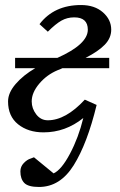

<svg xmlns="http://www.w3.org/2000/svg" viewBox="-20 -514 475 763"><path d="M40 -284H208Q329 -338 329 -396Q329 -445 275 -445Q247 -445 224 -432Q201 -419 170 -388L137 -418Q195 -494 302 -494Q356 -494 389 -465Q422 -436 422 -396Q422 -363 396.5 -336.5Q371 -310 320 -284H414V-243H228Q218 -238 209 -235Q166 -217 136 -181.5Q106 -146 106 -111Q106 -83 124 -59.5Q142 -36 170 -36Q241 -36 317 -118L364 -97Q327 56 273 142.5Q219 229 135 229Q92 229 76.5 213Q61 197 61 167Q61 148 74.5 134Q88 120 102 116L115 111L193 175Q224 161 258 97Q292 33 311 -45Q240 12 153 12Q92 12 52 -20Q12 -52 12 -111Q12 -145 42 -180Q72 -215 120 -243H40Z"/></svg>

Font: Veleka
Style: Italic
Weight: 400
Italic angle: -12°
Designer: Stefan Peev, Context Ltd, 2016; SIL International, 1997-2014.
Foundry: Stefan Peev, Context Ltd, 2016
Version: Version 1.000